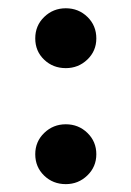

<svg xmlns="http://www.w3.org/2000/svg" viewBox="-20 -457 326 476"><path d="M67.4 -361.8Q67.4 -393.6 89.6 -415Q111.8 -436.5 143.1 -436.5Q174.8 -436.5 196.8 -415Q218.8 -393.6 218.8 -361.8Q218.8 -330.6 196.5 -309.3Q174.3 -288.1 143.1 -288.1Q111.3 -288.1 89.4 -309.1Q67.4 -330.1 67.4 -361.8ZM67.4 -74.7Q67.4 -106 89.6 -127.4Q111.8 -148.9 143.1 -148.9Q174.8 -148.9 196.8 -127.4Q218.8 -106 218.8 -74.7Q218.8 -43.5 196.5 -22Q174.3 -0.5 143.1 -0.5Q111.3 -0.5 89.4 -21.7Q67.4 -43 67.4 -74.7Z"/></svg>

Font: Vazirmatn RD UI FD Medium
Style: Regular
Weight: 500
Designer: Saber Rastikerdar
Foundry: Saber Rastikerdar
Version: Version 33.003